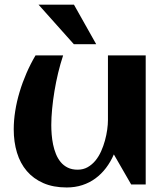

<svg xmlns="http://www.w3.org/2000/svg" viewBox="-20 -806 726 839"><path d="M40 -241.2Q40 -279.8 46.6 -321.3Q53.2 -362.8 65.7 -404.3Q78.1 -445.8 95.7 -486.3Q113.3 -526.9 135.3 -564H255.9Q243.7 -527.3 234.1 -487.5Q224.6 -447.8 218 -408Q211.4 -368.2 207.8 -330.1Q204.1 -292 204.1 -259.3Q204.1 -240.2 205.8 -218.5Q207.5 -196.8 211.9 -175Q216.3 -153.3 224.4 -133.3Q232.4 -113.3 245.1 -97.9Q257.8 -82.5 276.1 -73.5Q294.4 -64.5 319.3 -64.5Q343.8 -64.5 363 -75.4Q382.3 -86.4 397 -104.2Q411.6 -122.1 421.9 -145Q432.1 -168 438.7 -192.1Q445.3 -216.3 448.5 -239.5Q451.7 -262.7 451.7 -281.2V-564H616.7V0H553.2L477.5 -131.3Q463.4 -98.6 443.1 -72Q422.9 -45.4 397 -26.4Q371.1 -7.3 339.6 2.9Q308.1 13.2 271.5 13.2Q212.9 13.2 169.4 -5.9Q126 -24.9 97.2 -58.6Q68.4 -92.3 54.2 -138.9Q40 -185.5 40 -241.2ZM400.4 -612.8H302.7L148.4 -785.6H303.2Z"/></svg>

Font: Aclonica
Style: Regular
Weight: 400
Designer: Astigmatic (AOETI)
Foundry: Astigmatic (AOETI)
Version: Version 1.000